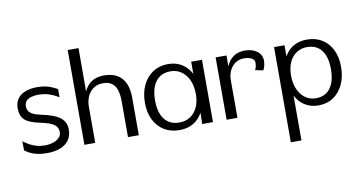

<svg xmlns="http://www.w3.org/2000/svg" viewBox="-92 -1004 2841 1513"><g transform="rotate(-10 1329.0 -247.5)"><path d="M217 13.5Q178.2 13.5 146.7 7.5Q115.1 1.4 89.3 -10.6Q63.5 -22.5 41.7 -39.8L41.5 -112.5Q63.8 -95.4 89 -80.9Q114.3 -66.4 145.1 -57.9Q175.9 -49.3 214.4 -49.3Q235.9 -49.3 258.6 -54.3Q281.4 -59.2 300.8 -69.3Q320.2 -79.5 332.3 -95.5Q344.3 -111.4 344.3 -133.5Q344.3 -153 336.7 -167.9Q329.1 -182.8 312.7 -194.3Q296.3 -205.8 269.5 -214.9Q242.8 -224 204.2 -232Q162.4 -240.8 133 -252.2Q103.6 -263.6 85.3 -280.1Q67 -296.6 58.4 -319.7Q49.8 -342.7 49.8 -374.6Q49.8 -420.3 72.1 -450.8Q94.3 -481.2 134.8 -496.7Q175.3 -512.2 229.6 -512.2Q263.6 -512.2 290.3 -507.1Q316.9 -502 340.9 -492.2Q364.8 -482.4 389.8 -468.2L390.2 -402.9Q367.4 -416.7 343.1 -427.7Q318.9 -438.8 291.2 -445.3Q263.5 -451.8 230.2 -451.8Q197.5 -451.8 171.7 -444.6Q145.9 -437.4 130.9 -421.1Q116 -404.8 116 -376.7Q116 -360.5 123.7 -344.5Q131.4 -328.6 155.2 -315.2Q179.1 -301.8 227.2 -291.6Q270.9 -282.6 305.8 -270.5Q340.8 -258.4 365.9 -241.2Q390.9 -223.9 404.2 -199.5Q417.5 -175.1 417.5 -141.5Q417.9 -92.8 394.7 -58.1Q371.5 -23.4 326.7 -5.1Q281.9 13.2 217 13.5Z M517.8 0V-758.4H604.5L603.8 -298.2L581.5 -334.9Q591.9 -395.2 615.6 -434.4Q639.3 -473.6 676.6 -492.7Q713.8 -511.8 763.8 -511.8Q826 -511.8 868.2 -487.7Q910.4 -463.6 931.8 -416.6Q953.3 -369.5 953.3 -300.6V0H866.6V-284.4Q866.6 -343.7 853.3 -380.8Q840.1 -417.9 813.1 -435.2Q786.1 -452.6 745 -452.6Q713 -452.6 687.1 -440.4Q661.2 -428.3 642.7 -406.3Q624.2 -384.2 614.4 -354.1Q604.5 -324 604.5 -287.9V0Z M1276.1 16.1Q1206.1 16.1 1154.2 -16.3Q1102.2 -48.6 1073.5 -106.7Q1044.8 -164.8 1044.8 -242.7Q1044.8 -322.6 1073.8 -383.4Q1102.9 -444.2 1154.7 -478.2Q1206.6 -512.2 1274.9 -512.2Q1357.2 -512.2 1412.1 -463.6Q1467.1 -415.1 1487.8 -324.4L1460.2 -304.5V-498.8H1546.6V0H1460.4L1464.7 -184.9L1488.2 -161.2Q1474.6 -103.1 1445.6 -63.6Q1416.6 -24.1 1374.1 -4Q1331.5 16.1 1276.1 16.1ZM1286 -42.8Q1336.9 -42.8 1374.4 -67.8Q1411.8 -92.7 1432.1 -137.6Q1452.4 -182.5 1452.4 -242Q1452.4 -304.3 1431.4 -351.8Q1410.4 -399.4 1372.8 -426.1Q1335.1 -452.9 1284.8 -452.9Q1235.1 -452.9 1199.6 -429Q1164.1 -405.1 1145.4 -359.3Q1126.7 -313.4 1126.7 -247Q1126.7 -180.8 1145.5 -135.3Q1164.3 -89.8 1199.9 -66.3Q1235.4 -42.8 1286 -42.8Z M1655.8 0V-498.8H1742.5L1741.8 -295.6L1721.6 -337.8Q1730.9 -393.8 1752.4 -432.6Q1773.9 -471.5 1808.6 -491.8Q1843.3 -512.2 1891.3 -512.2Q1916.7 -512.2 1940.8 -505.9Q1964.9 -499.6 1984.3 -486.6Q2003.8 -473.6 2015.3 -453.4Q2026.8 -433.2 2026.8 -405.4Q2026.8 -393.6 2024.4 -379.7Q2022 -365.8 2017.6 -353.4Q2013.3 -341.1 2007.5 -332.9L1944.5 -345.8Q1951.3 -356.5 1954.2 -370.9Q1957.2 -385.3 1957.5 -392.6Q1960 -411.1 1953 -422.8Q1946.1 -434.5 1933.2 -441Q1920.2 -447.5 1904.3 -450Q1888.3 -452.6 1872.3 -452.6Q1843.5 -452.6 1819.8 -441Q1796.1 -429.4 1778.8 -408.8Q1761.6 -388.2 1752.1 -360.5Q1742.5 -332.9 1742.5 -300.4V0Z M2123.3 263V-498.8H2207.1V-314.4L2179.3 -334.3Q2199.9 -421.9 2253.3 -467Q2306.6 -512.2 2388.8 -512.2Q2457.6 -512.2 2508.9 -480.1Q2560.2 -448.1 2588.3 -390.1Q2616.5 -332 2616.5 -254.2Q2616.5 -174.6 2588 -114Q2559.5 -53.4 2508.7 -19.4Q2457.8 14.6 2390 14.6Q2336.5 14.6 2294.2 -7.3Q2251.8 -29.3 2222.8 -71.1Q2193.8 -112.8 2180.3 -173L2208.3 -193.1V263ZM2380 -44.3Q2429 -44.3 2463.5 -68Q2498 -91.8 2516.3 -137.8Q2534.6 -183.8 2534.6 -250.2Q2534.6 -300.1 2524.2 -338.1Q2513.9 -376.1 2494 -401.8Q2474.1 -427.6 2445.1 -440.7Q2416.2 -453.8 2378.8 -453.8Q2341.7 -453.8 2311.7 -439.6Q2281.8 -425.5 2260.3 -399.3Q2238.8 -373.1 2227.5 -336.5Q2216.2 -300 2216.2 -254.8Q2216.2 -208.2 2227.9 -169.6Q2239.6 -130.9 2261.4 -102.9Q2283.1 -74.9 2313.2 -59.6Q2343.2 -44.3 2380 -44.3Z"/></g></svg>

Font: Russolo 10pt ExtraLight
Style: Regular
Weight: 200
Designer: Micah Stupak-Hahn
Version: Version 1.000